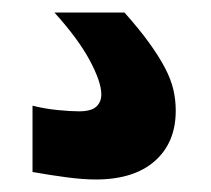

<svg xmlns="http://www.w3.org/2000/svg" viewBox="-20 -67 337 307"><path d="M133 220Q113 220 86.5 216.5Q60 213 32 208V102Q52 107 72.5 109Q93 111 106 111Q126 111 134 103.5Q142 96 142 84Q142 64 123.5 29.5Q105 -5 67 -47H179Q203 -20 218.5 1.5Q234 23 243.5 41Q253 59 257 75.5Q261 92 261 110Q261 161 227.5 190.5Q194 220 133 220Z"/></svg>

Font: Encode Sans Narrow
Style: ExtraBold
Weight: 800
Designer: Pablo Impallari, Andres Torresi
Foundry: Pablo Impallari, Andres Torresi
Version: Version 1.000; ttfautohint (v1.00) -l 8 -r 50 -G 200 -x 14 -